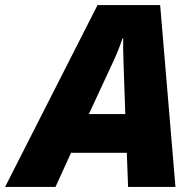

<svg xmlns="http://www.w3.org/2000/svg" viewBox="-79 -734 768 754"><path d="M-59 0H139L200 -134H419L424 0H610L550 -714H304ZM270 -286 367 -495C381 -525 392 -553 402 -583H405C404 -555 405 -523 406 -491L413 -286Z"/></svg>

Font: Noto Sans Black
Style: Italic
Weight: 900
Italic angle: -12°
Designer: Monotype Design Team
Foundry: Monotype Imaging Inc.
Version: Version 2.013